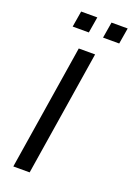

<svg xmlns="http://www.w3.org/2000/svg" viewBox="-167 -954 702 1016"><g transform="rotate(20 183.5 -446.5)"><path d="M48 0 160 -705H252L140 0ZM261 -803 276 -893H367L352 -803ZM90 -803 105 -893H196L181 -803Z"/></g></svg>

Font: Nunito Sans 10pt SemiCondensed Medium
Style: Italic
Weight: 500
Width: 4
Italic angle: -9°
Designer: Vernon Adams
Foundry: Vernon Adams
Version: Version 3.101;gftools[0.9.27]